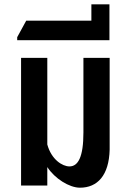

<svg xmlns="http://www.w3.org/2000/svg" viewBox="-20 -863 601 893"><path d="M352 10C433 10 487 -47 490 -167V-594H368V-247C368 -132 343 -89 303 -89C270 -89 219 -121 200 -191V-594H78V0H200V-86C234 -33 302 10 352 10Z M60 -676H489V-843H405V-767H102L60 -690Z"/></svg>

Font: Vanilla Cream
Style: Bold
Weight: 700
Designer: Jeremy Tribby, Jinavaṁso
Foundry: Tribby Type
Version: Version 1.422;Glyphs 3.1.2 (3151)